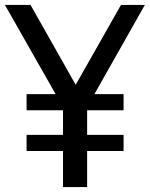

<svg xmlns="http://www.w3.org/2000/svg" viewBox="-31 -760 608 780"><path d="M77 -146.5V-212H225V-312H77V-377.5H195L-11 -740H93L276.5 -415.5L460.5 -740H557.5L352.5 -377.5H471V-312H323V-212H471V-146.5H323V0H225V-146.5Z"/></svg>

Font: Encode Sans Condensed Condensed Medium
Style: Regular
Weight: 500
Width: 3
Designer: Multiple Designers
Foundry: Impallari Type
Version: Version 3.000; ttfautohint (v1.8.3) -l 8 -r 50 -G 200 -x 14 